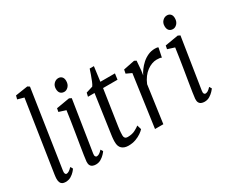

<svg xmlns="http://www.w3.org/2000/svg" viewBox="-129 -1183 1832 1559"><g transform="rotate(-30 787.0 -404.0)"><path d="M132.5 -78.5Q130 -61.5 134.5 -52.8Q139 -44 146 -44Q156 -44 168.5 -51Q181 -58 199 -77L212 -55.5Q208 -48 194.2 -32.5Q180.5 -17 158.5 -3.5Q136.5 10 106.5 10Q89.5 10 77.8 4Q66 -2 60 -15.5Q54 -29 54.5 -50.5Q54.5 -54 55 -60Q55.5 -66 56.2 -72.5Q57 -79 57.5 -84L159.5 -751.5L100 -768L108.5 -800.5L224 -818L242.5 -806Z M391 10Q374 10 360.8 4.2Q347.5 -1.5 340.8 -14.5Q334 -27.5 335.5 -49.5Q337 -68 342.8 -104.8Q348.5 -141.5 356.2 -189.5Q364 -237.5 372.8 -290.5Q381.5 -343.5 389.5 -395.5Q397.5 -447.5 403.5 -492L339 -512.5L345 -544L469 -565L489.5 -555L415 -79Q412 -60.5 417.2 -52.2Q422.5 -44 429.5 -44Q440.5 -44 452.8 -51Q465 -58 482 -76.5L495 -55.5Q490.5 -48 476.2 -32.5Q462 -17 440.2 -3.5Q418.5 10 391 10ZM464 -629.5Q441.5 -629.5 428.2 -643.2Q415 -657 415 -684.5Q415 -714 433.2 -732.5Q451.5 -751 475 -751Q495 -751 507.8 -737.8Q520.5 -724.5 520.5 -699.5Q520.5 -667.5 502.8 -648.5Q485 -629.5 464 -629.5Z M701 -169.5Q698.5 -152.5 697 -139.2Q695.5 -126 694.8 -113.8Q694 -101.5 694 -86Q694 -71.5 701.8 -63Q709.5 -54.5 725 -54.5Q768 -54.5 796.5 -69.8Q825 -85 839 -96.5L851 -56Q840.5 -43.5 818.2 -28Q796 -12.5 765.2 -1.2Q734.5 10 696.5 10Q658.5 10 636 -9.8Q613.5 -29.5 613.5 -72Q613.5 -79 613.8 -86.5Q614 -94 614.8 -102.8Q615.5 -111.5 616.5 -120.2Q617.5 -129 619 -138.5L670.5 -499H609L617 -533.5L680 -553Q689 -564.5 699.2 -589.5Q709.5 -614.5 719.2 -642.2Q729 -670 735.5 -690.5H775L757 -554H893.5L886 -499H750.5Z M949.5 0 1017.5 -485.5 967 -509 974 -544 1079 -565 1097.5 -555.5 1090.5 -468 1084 -424.5Q1093 -445 1110.8 -469.2Q1128.5 -493.5 1153 -515.8Q1177.5 -538 1208.2 -552Q1239 -566 1273.5 -566Q1281 -566 1290.8 -565Q1300.5 -564 1305.5 -560L1287.5 -474Q1281 -478 1269.5 -479.8Q1258 -481.5 1241.5 -481.5Q1219.5 -481.5 1196.2 -473Q1173 -464.5 1150.2 -447.8Q1127.5 -431 1108.5 -405.8Q1089.5 -380.5 1076 -347.5L1027.5 0Z M1410 10Q1393 10 1379.8 4.2Q1366.5 -1.5 1359.8 -14.5Q1353 -27.5 1354.5 -49.5Q1356 -68 1361.8 -104.8Q1367.5 -141.5 1375.2 -189.5Q1383 -237.5 1391.8 -290.5Q1400.5 -343.5 1408.5 -395.5Q1416.5 -447.5 1422.5 -492L1358 -512.5L1364 -544L1488 -565L1508.5 -555L1434 -79Q1431 -60.5 1436.2 -52.2Q1441.5 -44 1448.5 -44Q1459.5 -44 1471.8 -51Q1484 -58 1501 -76.5L1514 -55.5Q1509.5 -48 1495.2 -32.5Q1481 -17 1459.2 -3.5Q1437.5 10 1410 10ZM1483 -629.5Q1460.5 -629.5 1447.2 -643.2Q1434 -657 1434 -684.5Q1434 -714 1452.2 -732.5Q1470.5 -751 1494 -751Q1514 -751 1526.8 -737.8Q1539.5 -724.5 1539.5 -699.5Q1539.5 -667.5 1521.8 -648.5Q1504 -629.5 1483 -629.5Z"/></g></svg>

Font: Merriweather 20pt Light
Style: Italic
Weight: 300
Italic angle: -7.8°
Version: Version 2.101